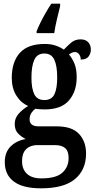

<svg xmlns="http://www.w3.org/2000/svg" viewBox="-20 -786 519 1044"><path d="M179 -616Q187 -637 200.5 -664Q214 -691 229.5 -718Q245 -745 259 -766H307V-753Q299 -721 289.5 -681Q280 -641 275 -606H179ZM203 238Q104 238 55 201Q6 164 6 96Q6 41 38.5 9.5Q71 -22 120 -30Q99 -40 79.5 -59Q60 -78 60 -112Q60 -143 80.5 -166.5Q101 -190 133 -210Q93 -227 68.5 -267Q44 -307 44 -362Q44 -450 88 -498.5Q132 -547 223 -547Q256 -547 281.5 -538.5Q307 -530 327 -516Q344 -534 365.5 -553Q387 -572 418 -572Q446 -572 460 -556Q474 -540 474 -517Q474 -495 461.5 -478.5Q449 -462 419 -462Q419 -480 409.5 -491.5Q400 -503 388 -503Q378 -503 370 -499Q362 -495 355 -490Q373 -469 385 -439.5Q397 -410 397 -366Q397 -289 355 -240Q313 -191 223 -191Q213 -191 197 -192Q181 -193 173 -195Q161 -187 151 -172.5Q141 -158 141 -137Q141 -99 190 -99H288Q372 -99 410 -57.5Q448 -16 448 49Q448 137 388 187.5Q328 238 203 238ZM221 -242Q261 -242 276 -273.5Q291 -305 291 -365Q291 -427 275.5 -461Q260 -495 221 -495Q182 -495 166.5 -460.5Q151 -426 151 -364Q151 -305 166.5 -273.5Q182 -242 221 -242ZM205 184Q285 184 319 153Q353 122 353 74Q353 35 334 19Q315 3 278 3H182Q163 3 144 10.5Q125 18 112.5 37Q100 56 100 92Q100 134 126.5 159Q153 184 205 184Z"/></svg>

Font: Noto Serif Condensed SemiBold
Style: Regular
Weight: 600
Width: 3
Designer: Monotype Design Team
Foundry: Monotype Imaging Inc.
Version: Version 2.013